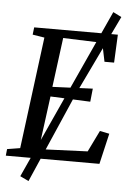

<svg xmlns="http://www.w3.org/2000/svg" viewBox="-65 -916 744 1095"><g transform="rotate(5 307.0 -368.0)"><path d="M-1 0 3 -38 77 -50 159.5 -690 91.5 -701 96.5 -743H575.5L568 -582.5H513L491 -689L266.5 -697L229.5 -414L460 -424L452 -348.5L223.5 -358.5L183 -53.5L462 -65L521.5 -187L576 -176L535 0ZM91.5 109.5 329 -411 538.5 -869 586.5 -845 368.5 -390 140.5 133Z"/></g></svg>

Font: Merriweather 28pt
Style: Italic
Weight: 400
Italic angle: -7.8°
Version: Version 2.101